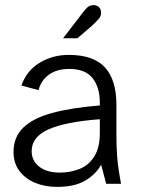

<svg xmlns="http://www.w3.org/2000/svg" viewBox="-20 -720 553 752"><path d="M204 12Q156 12 117.5 -4Q79 -20 56 -50.5Q33 -81 33 -125Q33 -183 71 -220Q109 -257 184 -277.5Q259 -298 371 -307V-318Q371 -378 342.5 -414Q314 -450 251 -450Q202 -450 171 -427Q140 -404 131 -367L64 -385Q84 -443 135 -474Q186 -505 249 -505Q346 -505 391 -456Q436 -407 436 -309V-191Q436 -147 438.5 -112Q441 -77 445.5 -50Q450 -23 454 0H396L376 -75Q358 -40 316 -14Q274 12 204 12ZM214 -44Q256 -44 292 -58.5Q328 -73 349.5 -107.5Q371 -142 371 -199V-253Q237 -243 170.5 -213.5Q104 -184 104 -128Q104 -90 134 -67Q164 -44 214 -44ZM227 -570 303 -669Q315 -685 324 -692.5Q333 -700 346 -700Q359 -700 367.5 -692Q376 -684 376 -670Q376 -657 367.5 -647Q359 -637 339 -618L283 -570Z"/></svg>

Font: Atkinson Hyperlegible Next Light
Style: Regular
Weight: 300
Designer: Elliott Scott, Megan Eiswerth, Linus Boman, Theodore Petrosky, Letters from Sweden
Foundry: Applied Design Works, Letters from Sweden
Version: Version 2.001